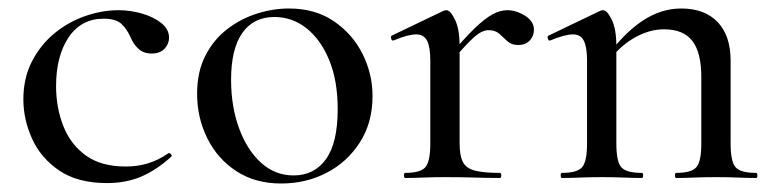

<svg xmlns="http://www.w3.org/2000/svg" viewBox="-20 -419 1820 452"><path d="M232 12Q163 12 119.5 -17.5Q76 -47 55.5 -92.5Q35 -138 35 -185Q35 -235 55 -274Q75 -313 107.5 -340Q140 -367 180 -381Q220 -395 259 -395Q287 -395 314.5 -387Q342 -379 360 -364.5Q378 -350 378 -330Q378 -316 367.5 -304.5Q357 -293 337 -293Q318 -293 306 -304Q294 -315 287 -332Q278 -352 265 -363.5Q252 -375 224 -375Q171 -375 141.5 -331Q112 -287 112 -216Q112 -166 129 -122.5Q146 -79 182 -53Q218 -27 276 -27Q304 -27 328.5 -34.5Q353 -42 376 -58Q379 -60 382.5 -56Q386 -52 383 -50Q349 -19 313 -3.5Q277 12 232 12Z M642 13Q581 13 536.5 -16Q492 -45 468 -93.5Q444 -142 444 -198Q444 -250 463.5 -288Q483 -326 515 -350.5Q547 -375 585 -387Q623 -399 660 -399Q722 -399 766 -369Q810 -339 833.5 -292Q857 -245 857 -193Q857 -130 827 -83.5Q797 -37 748.5 -12Q700 13 642 13ZM671 -6Q720 -6 747.5 -44.5Q775 -83 775 -162Q775 -229 755 -277.5Q735 -326 701.5 -352.5Q668 -379 626 -379Q577 -379 550.5 -341.5Q524 -304 524 -231Q524 -168 543 -116.5Q562 -65 595 -35.5Q628 -6 671 -6Z M1040 -271 1034 -282Q1072 -328 1097 -352Q1122 -376 1140 -385.5Q1158 -395 1174 -395Q1195 -395 1216 -382Q1237 -369 1237 -349Q1237 -334 1227 -323.5Q1217 -313 1200 -313Q1184 -313 1174.5 -322Q1165 -331 1155.5 -339.5Q1146 -348 1130 -348Q1122 -348 1112 -343Q1102 -338 1085.5 -321.5Q1069 -305 1040 -271ZM934 0Q931 0 931 -6Q931 -12 934 -12Q970 -12 981.5 -25.5Q993 -39 993 -81V-276Q993 -308 985.5 -323Q978 -338 960 -338Q950 -338 937 -334.5Q924 -331 907 -324Q903 -322 901 -327.5Q899 -333 902 -335L1025 -394Q1029 -395 1031 -395Q1040 -395 1051 -373Q1062 -351 1062 -310V-81Q1062 -53 1069.5 -38Q1077 -23 1097.5 -17.5Q1118 -12 1157 -12Q1160 -12 1160 -6Q1160 0 1157 0Q1131 0 1098 -1Q1065 -2 1028 -2Q1001 -2 976.5 -1Q952 0 934 0Z M1572 0Q1569 0 1569 -6Q1569 -12 1572 -12Q1608 -12 1619.5 -25.5Q1631 -39 1631 -81V-238Q1631 -295 1610 -322.5Q1589 -350 1543 -350Q1508 -350 1472.5 -329.5Q1437 -309 1412 -273L1408 -285Q1449 -341 1492.5 -370Q1536 -399 1584 -399Q1639 -399 1669.5 -367Q1700 -335 1700 -276V-81Q1700 -39 1711.5 -25.5Q1723 -12 1760 -12Q1763 -12 1763 -6Q1763 0 1760 0Q1741 0 1717 -1Q1693 -2 1666 -2Q1639 -2 1614.5 -1Q1590 0 1572 0ZM1303 0Q1300 0 1300 -6Q1300 -12 1303 -12Q1339 -12 1350.5 -25.5Q1362 -39 1362 -81V-276Q1362 -308 1354.5 -323Q1347 -338 1329 -338Q1319 -338 1306 -334.5Q1293 -331 1276 -324Q1272 -322 1270 -327.5Q1268 -333 1271 -335L1394 -394Q1398 -395 1400 -395Q1409 -395 1420 -373Q1431 -351 1431 -310V-81Q1431 -39 1442.5 -25.5Q1454 -12 1491 -12Q1494 -12 1494 -6Q1494 0 1491 0Q1472 0 1448 -1Q1424 -2 1397 -2Q1370 -2 1345.5 -1Q1321 0 1303 0Z"/></svg>

Font: Cormorant Infant Light Medium
Style: Regular
Weight: 500
Version: Version 4.001